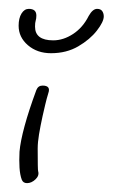

<svg xmlns="http://www.w3.org/2000/svg" viewBox="-20 -429 254 433"><path d="M41 -16Q32 -16 29 -24Q25 -35 24 -51Q23 -67 24 -87Q26 -110 35.5 -145Q45 -180 62 -226Q66 -236 76 -236Q95 -236 89 -219Q85 -206 82 -193Q79 -180 76 -167Q71 -144 68 -126Q65 -108 65 -94Q65 -45 66 -43Q69 -33 60 -24.5Q51 -16 41 -16ZM95 -309Q64 -309 43 -327Q22 -345 22 -371Q22 -388 28.5 -398.5Q35 -409 45 -409Q62 -409 62 -394Q62 -387 60.5 -382.5Q59 -378 59 -369Q59 -338 100 -338Q123 -338 145 -352.5Q167 -367 180 -393Q189 -409 199 -409Q207 -409 210.5 -404Q214 -399 214 -392Q214 -380 198.5 -360Q183 -340 156.5 -324.5Q130 -309 95 -309Z"/></svg>

Font: Square Peg
Style: Regular
Weight: 400
Designer: Robert E. Leuschke
Foundry: Robert E. Leuschke
Version: Version 1.010; ttfautohint (v1.8.4.7-5d5b)